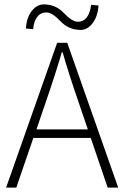

<svg xmlns="http://www.w3.org/2000/svg" viewBox="-20 -854 566 874"><path d="M346.7 -717.8Q293 -717.8 254.9 -757.8Q216.8 -797.9 190.4 -797.4Q164.1 -796.9 148.9 -776.4Q133.8 -755.9 130.9 -721.2L98.1 -724.1Q100.1 -771.5 123.5 -802.7Q147.5 -834 179.7 -834Q233.4 -834 271 -794.4Q308.6 -754.9 334.5 -754.9Q384.3 -754.9 395 -832L428.2 -829.1Q425.8 -781.2 402.3 -749.5Q378.9 -717.8 346.7 -717.8ZM7.8 0 240.2 -659.2H286.1L518.1 0H470.2L393.1 -226.1H131.8L54.2 0ZM188 -388.2 146 -265.1H379.9L337.9 -388.2Q292 -521 265.1 -616.2H261.2Q233.9 -521 188 -388.2Z"/></svg>

Font: SourceSansPro-Light
Style: Regular
Weight: 300
Designer: Paul D. Hunt
Foundry: Adobe Systems Incorporated
Version: Version 2.020;PS 2.0;hotconv 1.0.86;makeotf.lib2.5.63406